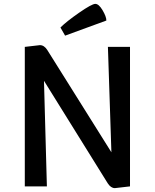

<svg xmlns="http://www.w3.org/2000/svg" viewBox="-20 -962 799 991"><path d="M529 -856 316 -778 292 -820Q323 -851 388.5 -896.5Q454 -942 472 -942Q490 -942 509.5 -909Q529 -876 529 -856ZM651 0 573 9Q552 9 536 -16L207 -545L222 0H108V-720L186 -729Q208 -729 224 -704L555 -176L537 -720H651Z"/></svg>

Font: Convergence
Style: Regular
Weight: 400
Designer: Nicolas Silva and John Vargas
Foundry: Nicolas Silva and Jonh Vargas
Version: Version 1.002